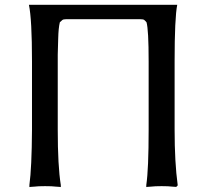

<svg xmlns="http://www.w3.org/2000/svg" viewBox="-20 -763 853 794"><path d="M99.6 -743.2H712.9Q702.1 -688.5 702.1 -508.8V-226.6Q702.1 -90.8 714.8 2V3.9L709 9.8H707L692.4 8.8Q677.7 6.8 648.4 6.8Q619.1 6.8 604.5 8.8L589.8 9.8L585 10.7V2Q594.7 -63.5 594.7 -226.6V-508.8Q594.7 -640.6 585.9 -670.9Q580.1 -677.7 576.2 -680.7Q572.3 -683.6 559.6 -683.6H253.9Q242.2 -683.6 237.8 -680.2Q233.4 -676.8 227.5 -670.9Q221.7 -647.5 220.7 -603.5L218.8 -537.1Q218.8 -515.6 218.8 -508.8V-226.6Q218.8 -76.2 231.4 2V10.7L225.6 9.8L210.9 8.8Q196.3 6.8 166.5 6.8Q136.7 6.8 122.1 8.8L107.4 9.8L101.6 10.7V2Q111.3 -69.3 112.3 -226.6V-508.8Q112.3 -682.6 99.6 -743.2Z"/></svg>

Font: GenEi LateMin P v2
Style: Medium
Weight: 500
Designer: o_tamon (Modified)
Foundry: o_tamon / Adobe Systems Incorporated / FONT 910 / Philipp H. Poll
Version: Version 2.1;Original Version 1.004